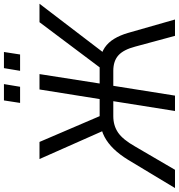

<svg xmlns="http://www.w3.org/2000/svg" viewBox="-12 -944 930 999"><g transform="rotate(-90 453.5 -445.0)"><path d="M-26 0 121 -244Q148 -288 177.5 -318.5Q207 -349 240 -366.5Q273 -384 311 -388L277 -362L125 -705H214L355 -376L339 -392H437L487 -705H567L518 -392H614L590 -376L837 -705H933L671 -362L640 -388Q678 -384 705 -365.5Q732 -347 750.5 -316.5Q769 -286 781 -245L851 0H766L710 -207Q694 -268 664.5 -294.5Q635 -321 584 -321H506L455 0H375L426 -321H348Q299 -321 262.5 -296Q226 -271 190 -207L69 0ZM584 -806 598 -890H682L669 -806ZM417 -806 430 -890H515L501 -806Z"/></g></svg>

Font: Nunito Sans 10pt SemiCondensed
Style: Italic
Weight: 400
Width: 4
Italic angle: -9°
Designer: Vernon Adams
Foundry: Vernon Adams
Version: Version 3.101;gftools[0.9.27]